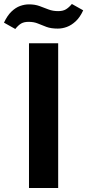

<svg xmlns="http://www.w3.org/2000/svg" viewBox="-88 -947 439 967"><path d="M58 0V-729H205V0ZM203 -803Q169 -803 146 -811.5Q123 -820 103 -828.5Q83 -837 56 -837Q33 -837 18.5 -828.5Q4 -820 -11 -801L-68 -833Q-51 -869 -30 -889Q-9 -909 13.5 -917Q36 -925 58 -925Q88 -925 111 -916.5Q134 -908 156 -899.5Q178 -891 205 -891Q229 -891 244 -900Q259 -909 274 -927L331 -895Q315 -860 293.5 -840Q272 -820 249 -811.5Q226 -803 203 -803Z"/></svg>

Font: Mona Sans Expanded SemiBold
Style: Regular
Weight: 600
Width: 7
Designer: Deni Anggara
Foundry: GitHub
Version: Version 2.000